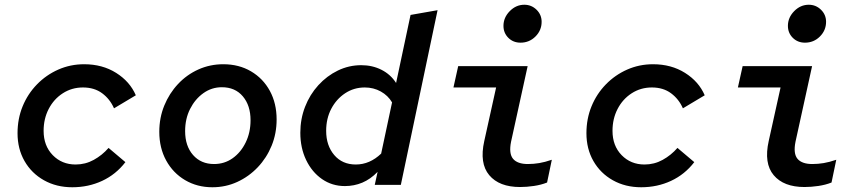

<svg xmlns="http://www.w3.org/2000/svg" viewBox="-20 -780 3640 810"><path d="M285 10Q218 10 165.5 -19.5Q113 -49 83.5 -100.5Q54 -152 54 -218Q54 -279 75.5 -331.5Q97 -384 136 -424Q175 -464 226 -486.5Q277 -509 335 -509Q412 -509 470 -472.5Q528 -436 553 -378L461 -323Q444 -362 411 -386.5Q378 -411 330 -411Q283 -411 245 -386.5Q207 -362 185.5 -320.5Q164 -279 164 -228Q164 -165 202.5 -125.5Q241 -86 299 -86Q340 -86 375.5 -105.5Q411 -125 438 -156L509 -96Q469 -44 411 -17Q353 10 285 10Z M876 10Q812 10 761 -20Q710 -50 681 -103Q652 -156 652 -224Q652 -283 673 -334.5Q694 -386 731 -425.5Q768 -465 817 -487Q866 -509 922 -509Q988 -509 1039 -479Q1090 -449 1118.5 -396.5Q1147 -344 1147 -276Q1147 -217 1126 -165.5Q1105 -114 1067.5 -74.5Q1030 -35 981 -12.5Q932 10 876 10ZM883 -88Q927 -88 961.5 -112.5Q996 -137 1016.5 -179Q1037 -221 1037 -273Q1037 -335 1004.5 -373.5Q972 -412 916 -412Q873 -412 838 -387Q803 -362 782 -320.5Q761 -279 761 -227Q761 -164 794.5 -126Q828 -88 883 -88Z M1435 5Q1381 5 1338.5 -24.5Q1296 -54 1271.5 -105Q1247 -156 1247 -220Q1247 -278 1267 -329.5Q1287 -381 1323 -420.5Q1359 -460 1405.5 -482.5Q1452 -505 1504 -505Q1551 -505 1589.5 -485.5Q1628 -466 1651 -430L1712 -717L1826 -737L1671 0H1561L1573 -55Q1543 -24 1508.5 -9.5Q1474 5 1435 5ZM1356 -228Q1356 -166 1390 -126Q1424 -86 1481 -86Q1540 -86 1588 -132L1634 -348Q1617 -377 1586.5 -394Q1556 -411 1519 -411Q1473 -411 1436 -386.5Q1399 -362 1377.5 -321Q1356 -280 1356 -228Z M2176 -600Q2145 -600 2124.5 -620.5Q2104 -641 2104 -671Q2104 -706 2130.5 -733Q2157 -760 2192 -760Q2222 -760 2243.5 -739Q2265 -718 2265 -688Q2265 -652 2239 -626Q2213 -600 2176 -600ZM2174 9Q2086 9 2044 -41Q2002 -91 2023 -185L2073 -411H1893L1913 -501H2206L2136 -182Q2126 -132 2144.5 -110Q2163 -88 2207 -88Q2231 -88 2255 -92Q2279 -96 2308 -106L2288 -10Q2263 0 2232.5 4.5Q2202 9 2174 9Z M2685 10Q2618 10 2565.5 -19.5Q2513 -49 2483.5 -100.5Q2454 -152 2454 -218Q2454 -279 2475.5 -331.5Q2497 -384 2536 -424Q2575 -464 2626 -486.5Q2677 -509 2735 -509Q2812 -509 2870 -472.5Q2928 -436 2953 -378L2861 -323Q2844 -362 2811 -386.5Q2778 -411 2730 -411Q2683 -411 2645 -386.5Q2607 -362 2585.5 -320.5Q2564 -279 2564 -228Q2564 -165 2602.5 -125.5Q2641 -86 2699 -86Q2740 -86 2775.5 -105.5Q2811 -125 2838 -156L2909 -96Q2869 -44 2811 -17Q2753 10 2685 10Z M3376 -600Q3345 -600 3324.5 -620.5Q3304 -641 3304 -671Q3304 -706 3330.5 -733Q3357 -760 3392 -760Q3422 -760 3443.5 -739Q3465 -718 3465 -688Q3465 -652 3439 -626Q3413 -600 3376 -600ZM3374 9Q3286 9 3244 -41Q3202 -91 3223 -185L3273 -411H3093L3113 -501H3406L3336 -182Q3326 -132 3344.5 -110Q3363 -88 3407 -88Q3431 -88 3455 -92Q3479 -96 3508 -106L3488 -10Q3463 0 3432.5 4.5Q3402 9 3374 9Z"/></svg>

Font: Red Hat Mono Medium
Style: Italic
Weight: 500
Italic angle: -12°
Monospace: yes
Designer: Pentagram, MCKL
Foundry: Pentagram, MCKL
Version: Version 1.023; ttfautohint (v1.8.3)